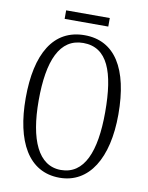

<svg xmlns="http://www.w3.org/2000/svg" viewBox="-92 -899 751 975"><g transform="rotate(10 283.5 -411.5)"><path d="M169 -789H394V-833H169ZM283 10C435 10 522 -132 522 -358C522 -594 440 -725 284 -725C123 -725 44 -587 44 -359C44 -137 122 10 283 10ZM283 -30C166 -30 111 -157 111 -358C111 -565 163 -685 284 -685C409 -685 454 -565 454 -358C454 -154 403 -30 283 -30Z"/></g></svg>

Font: Noto Serif Tamil ExtraCondensed Light
Style: Italic
Weight: 300
Width: 2
Italic angle: -12°
Designer: Indian Type Foundry, Tom Grace, and the Monotype Design Team
Foundry: Monotype Imaging Inc.
Version: Version 2.003